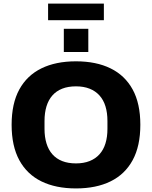

<svg xmlns="http://www.w3.org/2000/svg" viewBox="-20 -1042 850 1074"><path d="M405 12Q292 12 211.5 -27.5Q131 -67 88 -146Q45 -225 45 -344Q45 -463 88 -541.5Q131 -620 211.5 -659.5Q292 -699 405 -699Q518 -699 598.5 -659.5Q679 -620 722 -541.5Q765 -463 765 -344Q765 -225 722 -146Q679 -67 598.5 -27.5Q518 12 405 12ZM405 -128Q448 -128 481 -141Q514 -154 536.5 -179Q559 -204 570 -240Q581 -276 581 -321V-365Q581 -411 570 -447Q559 -483 536.5 -508Q514 -533 481 -546Q448 -559 405 -559Q361 -559 328 -546Q295 -533 273 -508Q251 -483 240 -447Q229 -411 229 -365V-321Q229 -276 240 -240Q251 -204 273 -179Q295 -154 328 -141Q361 -128 405 -128ZM337 -751V-881H474V-751ZM249 -929V-1022H561V-929Z"/></svg>

Font: Archivo SemiBold ExtraBold
Style: Regular
Weight: 800
Version: Version 2.001